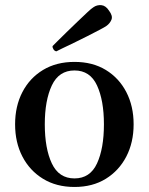

<svg xmlns="http://www.w3.org/2000/svg" viewBox="-20 -731 591 763"><path d="M276 12Q204 12 151 -20.5Q98 -53 69 -109Q40 -165 40 -237Q40 -309 69 -365Q98 -421 151 -453Q204 -485 276 -485Q348 -485 400.5 -453Q453 -421 482 -365Q511 -309 511 -237Q511 -165 482 -109Q453 -53 400.5 -20.5Q348 12 276 12ZM276 -22Q338 -22 365.5 -81.5Q393 -141 393 -237Q393 -332 365.5 -391.5Q338 -451 276 -451Q214 -451 186 -391.5Q158 -332 158 -237Q158 -141 186 -81.5Q214 -22 276 -22ZM204 -527Q197 -528 192.5 -535Q188 -542 189 -548Q192 -551 207 -566Q222 -581 243.5 -602Q265 -623 287 -644Q309 -665 326.5 -681.5Q344 -698 351 -702Q365 -712 382.5 -710.5Q400 -709 413 -689Q429 -668 423 -653Q417 -638 403 -628Q396 -623 375 -612Q354 -601 326.5 -587Q299 -573 272 -560Q245 -547 226 -538Q207 -529 204 -527Z"/></svg>

Font: Zen Old Mincho Black
Style: Regular
Weight: 900
Designer: Yoshimichi Ohira
Foundry: Positype
Version: Version 1.001